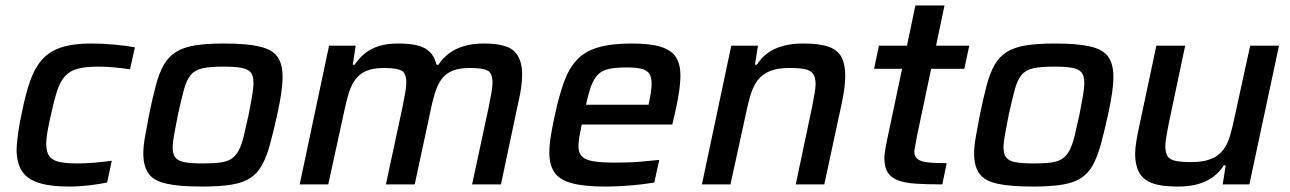

<svg xmlns="http://www.w3.org/2000/svg" viewBox="-20 -678 4742 706"><path d="M236 8Q161 8 118.5 -7Q76 -22 58.5 -52.5Q41 -83 41 -128Q41 -146 46 -184Q51 -222 61 -267Q74 -332 90.5 -379.5Q107 -427 133.5 -457.5Q160 -488 203.5 -503Q247 -518 314 -518Q357 -518 400.5 -514Q444 -510 476 -504L458 -423Q435 -427 402 -430Q369 -433 340 -433Q296 -433 267 -425.5Q238 -418 220 -399Q202 -380 190.5 -345Q179 -310 167 -255Q159 -220 154.5 -194Q150 -168 150 -149Q150 -119 161.5 -103.5Q173 -88 198.5 -82.5Q224 -77 266 -77Q294 -77 329 -80Q364 -83 391 -87L374 -7Q346 -1 308.5 3.5Q271 8 236 8Z M724 8Q640 8 592.5 -2.5Q545 -13 526 -40Q507 -67 507 -113Q507 -140 513 -174.5Q519 -209 528 -255Q541 -319 553 -364Q565 -409 582 -439Q599 -469 626.5 -486.5Q654 -504 696.5 -511Q739 -518 803 -518Q887 -518 934 -507Q981 -496 1000 -469.5Q1019 -443 1019 -396Q1019 -369 1014 -334.5Q1009 -300 999 -255Q985 -191 972.5 -146Q960 -101 943.5 -71Q927 -41 900.5 -23.5Q874 -6 831 1Q788 8 724 8ZM726 -77Q765 -77 790.5 -80.5Q816 -84 831.5 -94.5Q847 -105 857.5 -124.5Q868 -144 876 -176.5Q884 -209 894 -255Q902 -296 907 -325Q912 -354 912 -374Q912 -399 902 -411.5Q892 -424 868 -428.5Q844 -433 802 -433Q753 -433 725 -427Q697 -421 681.5 -402.5Q666 -384 656.5 -349Q647 -314 634 -255Q626 -213 620.5 -184Q615 -155 615 -135Q615 -111 625 -98.5Q635 -86 659.5 -81.5Q684 -77 726 -77Z M1082 0 1190 -510H1288L1277 -440H1284Q1300 -464 1321.5 -481.5Q1343 -499 1373 -508.5Q1403 -518 1443 -518Q1514 -518 1545 -499Q1576 -480 1585 -440H1592Q1608 -464 1631 -481.5Q1654 -499 1686 -508.5Q1718 -518 1759 -518Q1841 -518 1870.5 -490Q1900 -462 1900 -403Q1900 -384 1896.5 -357.5Q1893 -331 1886 -302L1822 0H1716L1777 -284Q1783 -314 1787 -336.5Q1791 -359 1791 -374Q1791 -410 1772 -419Q1753 -428 1708 -428Q1668 -428 1643 -417.5Q1618 -407 1603 -386Q1588 -365 1578.5 -333.5Q1569 -302 1561 -261L1505 0H1399L1460 -284Q1466 -314 1470 -336.5Q1474 -359 1474 -374Q1474 -410 1455 -419Q1436 -428 1391 -428Q1351 -428 1325.5 -416.5Q1300 -405 1285 -383.5Q1270 -362 1261 -331Q1252 -300 1244 -261L1187 0Z M2204 8Q2127 8 2082 -4.5Q2037 -17 2018.5 -44.5Q2000 -72 2000 -117Q2000 -144 2005.5 -178.5Q2011 -213 2020 -254Q2035 -323 2052.5 -373Q2070 -423 2099 -455.5Q2128 -488 2177 -503Q2226 -518 2303 -518Q2372 -518 2411 -505.5Q2450 -493 2466 -467Q2482 -441 2482 -401Q2482 -383 2479.5 -360Q2477 -337 2472 -310.5Q2467 -284 2460 -254L2452 -220H2119Q2114 -195 2110.5 -175.5Q2107 -156 2107 -141Q2107 -116 2119.5 -103Q2132 -90 2161.5 -85Q2191 -80 2244 -80Q2267 -80 2295 -81Q2323 -82 2351.5 -85Q2380 -88 2404 -90L2386 -7Q2364 -3 2333 0.5Q2302 4 2268.5 6Q2235 8 2204 8ZM2135 -293H2365L2367 -304Q2372 -326 2374 -342Q2376 -358 2376 -371Q2376 -396 2366.5 -408.5Q2357 -421 2337 -425.5Q2317 -430 2284 -430Q2244 -430 2219 -424.5Q2194 -419 2179 -404Q2164 -389 2154 -362.5Q2144 -336 2135 -293Z M2561 0 2669 -510H2767L2756 -440H2763Q2779 -465 2801.5 -482Q2824 -499 2857 -508.5Q2890 -518 2934 -518Q2995 -518 3028.5 -505.5Q3062 -493 3075 -466.5Q3088 -440 3088 -399Q3088 -381 3085 -355.5Q3082 -330 3076 -302L3011 0H2906L2966 -284Q2971 -311 2975 -333Q2979 -355 2979 -369Q2979 -395 2969 -407.5Q2959 -420 2938.5 -424Q2918 -428 2883 -428Q2838 -428 2810.5 -416.5Q2783 -405 2766.5 -383.5Q2750 -362 2740.5 -331Q2731 -300 2723 -261L2666 0Z M3445 0Q3390 0 3349.5 -2.5Q3309 -5 3283 -14.5Q3257 -24 3244.5 -43.5Q3232 -63 3232 -96Q3232 -106 3233.5 -117Q3235 -128 3237.5 -141Q3240 -154 3243 -169L3297 -425H3194L3212 -510H3315L3346 -658H3453L3422 -510H3544L3526 -425H3404L3352 -179Q3351 -174 3349 -162Q3347 -150 3344.5 -137.5Q3342 -125 3342 -120Q3342 -103 3353.5 -93.5Q3365 -84 3391 -81Q3417 -78 3461 -78Z M3779 8Q3695 8 3647.5 -2.5Q3600 -13 3581 -40Q3562 -67 3562 -113Q3562 -140 3568 -174.5Q3574 -209 3583 -255Q3596 -319 3608 -364Q3620 -409 3637 -439Q3654 -469 3681.5 -486.5Q3709 -504 3751.5 -511Q3794 -518 3858 -518Q3942 -518 3989 -507Q4036 -496 4055 -469.5Q4074 -443 4074 -396Q4074 -369 4069 -334.5Q4064 -300 4054 -255Q4040 -191 4027.5 -146Q4015 -101 3998.5 -71Q3982 -41 3955.5 -23.5Q3929 -6 3886 1Q3843 8 3779 8ZM3781 -77Q3820 -77 3845.5 -80.5Q3871 -84 3886.5 -94.5Q3902 -105 3912.5 -124.5Q3923 -144 3931 -176.5Q3939 -209 3949 -255Q3957 -296 3962 -325Q3967 -354 3967 -374Q3967 -399 3957 -411.5Q3947 -424 3923 -428.5Q3899 -433 3857 -433Q3808 -433 3780 -427Q3752 -421 3736.5 -402.5Q3721 -384 3711.5 -349Q3702 -314 3689 -255Q3681 -213 3675.5 -184Q3670 -155 3670 -135Q3670 -111 3680 -98.5Q3690 -86 3714.5 -81.5Q3739 -77 3781 -77Z M4310 8Q4249 8 4215.5 -5Q4182 -18 4168 -45Q4154 -72 4154 -112Q4154 -131 4158 -156Q4162 -181 4168 -209L4232 -510H4338L4278 -226Q4273 -199 4269 -177Q4265 -155 4265 -141Q4265 -115 4274 -102.5Q4283 -90 4304.5 -86Q4326 -82 4360 -82Q4405 -82 4433 -93.5Q4461 -105 4477.5 -126.5Q4494 -148 4503 -179Q4512 -210 4520 -249L4577 -510H4683L4574 0H4476L4487 -70H4480Q4465 -46 4442 -28.5Q4419 -11 4387 -1.5Q4355 8 4310 8Z"/></svg>

Font: Saira Thin Medium
Style: Italic
Weight: 500
Italic angle: -12°
Version: Version 1.101